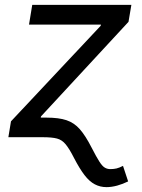

<svg xmlns="http://www.w3.org/2000/svg" viewBox="-20 -561 580 785"><path d="M14.2 0 24.9 -64.9 391.6 -455.6 392.6 -460.4H98.6L111.8 -541H517.1L505.4 -471.7L147.5 -85L133.3 0ZM415.5 204.1Q389.6 204.1 367.7 192.6Q345.7 181.2 325.4 154.8Q305.2 128.4 282.7 85Q263.7 47.4 248.5 29.1Q233.4 10.7 212.9 5.4Q192.4 0 155.3 0H94.7L107.9 -80.1H169.9Q220.2 -80.1 251.7 -69.6Q283.2 -59.1 306.4 -32.7Q329.6 -6.3 354.5 42.5Q374 80.6 386.2 99.6Q398.4 118.7 408.7 124.5Q418.9 130.4 430.7 130.4Q445.3 130.4 456.5 127.7Q467.8 125 482.9 117.2L503.9 180.7Q482.4 191.4 459.2 197.8Q436 204.1 415.5 204.1Z"/></svg>

Font: Inter 17pt
Style: Italic
Weight: 400
Italic angle: -9.3988°
Version: Version 4.001;git-66647c0bb